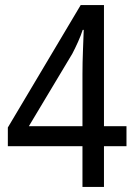

<svg xmlns="http://www.w3.org/2000/svg" viewBox="-20 -739 540 759"><path d="M306 -161H11V-235L299 -719H391V-240H480V-161H391V0H306ZM306 -240V-445Q306 -491 308 -541Q310 -591 311 -621H307Q300 -599 288.5 -573.5Q277 -548 266 -527L94 -240Z"/></svg>

Font: Noto Sans Gurmukhi UI SemiCondensed
Style: Regular
Weight: 400
Width: 4
Designer: Jelle Bosma - Monotype Design Team
Foundry: Monotype Imaging Inc.
Version: Version 2.004; ttfautohint (v1.8.4.7-5d5b)